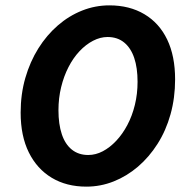

<svg xmlns="http://www.w3.org/2000/svg" viewBox="-20 -684 700 716"><path d="M302 12Q228 12 173 -21Q118 -54 87.5 -115.5Q57 -177 57 -264Q57 -333 74.5 -393.5Q92 -454 123 -503.5Q154 -553 195.5 -589Q237 -625 286 -644.5Q335 -664 388 -664Q463 -664 518.5 -631Q574 -598 603.5 -536.5Q633 -475 633 -388Q633 -319 616 -258Q599 -197 567.5 -147.5Q536 -98 494.5 -62.5Q453 -27 404 -7.5Q355 12 302 12ZM309 -106Q337 -106 363.5 -120Q390 -134 413.5 -159Q437 -184 455 -218Q473 -252 483 -293Q493 -334 493 -379Q493 -431 480.5 -468Q468 -505 443 -525.5Q418 -546 381 -546Q354 -546 327 -532Q300 -518 276.5 -493Q253 -468 235.5 -434Q218 -400 208 -359Q198 -318 198 -273Q198 -221 210.5 -183.5Q223 -146 248 -126Q273 -106 309 -106Z"/></svg>

Font: Source Sans 3
Style: Bold Italic
Weight: 700
Italic angle: -11°
Designer: Paul D. Hunt
Foundry: Adobe
Version: Version 3.052;hotconv 1.1.0;makeotfexe 2.6.0